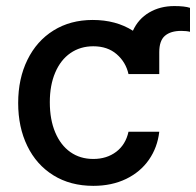

<svg xmlns="http://www.w3.org/2000/svg" viewBox="-20 -603 647 634"><path d="M404.3 -358.4Q395.5 -397.9 365.2 -424.1Q335 -450.2 288.1 -450.2Q245.1 -450.2 212.6 -427.7Q180.2 -405.3 162.4 -363.5Q144.5 -321.8 144.5 -265.6Q144.5 -208 162.4 -165.8Q180.2 -123.5 212.4 -100.8Q244.6 -78.1 288.1 -78.1Q332.5 -78.1 363.8 -101.8Q395 -125.5 404.3 -168H505.9Q500 -116.2 471.9 -75.7Q443.8 -35.2 396.5 -12.2Q349.1 10.7 288.1 10.7Q212.4 10.7 156.2 -24.2Q100.1 -59.1 70.1 -121.1Q40 -183.1 40 -262.7Q40 -343.3 70.6 -405.5Q101.1 -467.8 156.7 -502.4Q212.4 -537.1 286.1 -537.1Q362.8 -537.1 418.9 -501.5Q436.5 -540.5 472.7 -561.8Q508.8 -583 555.7 -583Q589.8 -583 607.4 -577.1V-498Q595.7 -501 578.1 -501Q543.5 -501 524.7 -484.9Q505.9 -468.8 505.9 -430.7V-358.4Z"/></svg>

Font: Pretendard Medium
Style: Regular
Weight: 500
Designer: Base glyphs from Inter by Rasmus Andersson; Hangeul glyphs from Noto Sans CJK(Source Han Sans) by Jang Soo-young and Kan
Foundry: Kil Hyung-jin
Version: Version 1.309